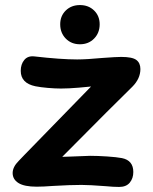

<svg xmlns="http://www.w3.org/2000/svg" viewBox="-20 -734 605 759"><path d="M398 2Q333 -3 302 -3Q258 -3 190 1Q151 4 125 4Q76 4 53 -10.5Q30 -25 30 -50Q30 -74 54 -98L76 -121Q281 -332 340 -392Q333 -391 292 -387.5Q251 -384 221 -384Q198 -384 169 -386.5Q140 -389 120 -393Q62 -405 62 -454Q62 -480 76 -497Q90 -514 116 -511Q221 -499 285 -499Q322 -499 386 -505Q440 -509 459 -509Q503 -509 519 -497Q535 -485 535 -461Q535 -423 503 -391L400 -289L226 -114L257 -115Q326 -118 336 -118Q366 -118 403.5 -115.5Q441 -113 462 -109Q507 -100 507 -54Q507 -29 493 -12Q479 5 451 5Q428 5 398 2ZM218 -638Q218 -671 240 -692.5Q262 -714 296 -714Q330 -714 352 -692.5Q374 -671 374 -638Q374 -604 352 -581.5Q330 -559 296 -559Q262 -559 240 -581.5Q218 -604 218 -638Z"/></svg>

Font: Mali
Style: Bold
Weight: 700
Designer: Kitiyaporn Chalermlarp | Katatrad Aksorn Co.,Ltd.
Foundry: Cadson Demak Co.,Ltd.
Version: Version 1.000; ttfautohint (v1.6)